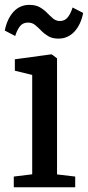

<svg xmlns="http://www.w3.org/2000/svg" viewBox="-26 -788 370 808"><path d="M32 0V-45L109.5 -54.5V-472.5L36.5 -490.5V-538.5L187 -559H192L214 -542.5V-54L290.5 -45V0ZM-6 -659.5Q4.5 -710 31.2 -738.8Q58 -767.5 97.5 -767.5Q124.5 -767.5 142 -757.2Q159.5 -747 172.2 -733.8Q185 -720.5 197.2 -710.2Q209.5 -700 225.5 -699.5Q246.5 -699.5 259 -715Q271.5 -730.5 279.5 -756.5L324 -733.5Q314 -683.5 286.8 -654.5Q259.5 -625.5 219.5 -625.5Q194 -625.5 177 -635.8Q160 -646 147.2 -659.2Q134.5 -672.5 121.8 -682.8Q109 -693 92 -693Q70.5 -693 58.2 -677.8Q46 -662.5 38 -636.5Z"/></svg>

Font: Merriweather 36pt
Style: Regular
Weight: 400
Designer: Eben Sorkin
Foundry: Eben Sorkin
Version: Version 2.100